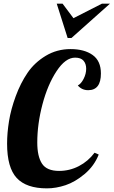

<svg xmlns="http://www.w3.org/2000/svg" viewBox="-20 -1020 625 1056"><path d="M500 -180 523 -170Q498 -107 445.5 -63Q393 -19 340.5 -1.5Q288 16 238 16Q125 16 72 -41Q19 -98 19 -230Q19 -288 29.5 -353.5Q40 -419 66.5 -491Q93 -563 131.5 -619.5Q170 -676 231.5 -713Q293 -750 368 -750Q444 -750 489.5 -717.5Q535 -685 535 -616Q535 -524 465 -524Q430 -524 408 -550Q426 -559 440 -586.5Q454 -614 454 -642Q454 -669 439.5 -686Q425 -703 393 -703Q340 -703 291 -628.5Q242 -554 213.5 -446Q185 -338 185 -236Q185 -160 211 -120Q237 -80 305 -80Q363 -80 414 -106.5Q465 -133 500 -180ZM292 -1000H324L384 -920L541 -1000H585L373 -811H352Z"/></svg>

Font: Lobster 1.4
Style: Regular
Weight: 400
Designer: Pablo Impallari
Foundry: Pablo Impallari. www.impallari.com
Version: Version 1.4